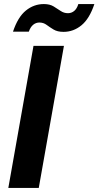

<svg xmlns="http://www.w3.org/2000/svg" viewBox="-20 -926 485 946"><path d="M21 0 145 -700H295L171 0ZM44 -770Q68 -842 107.5 -874Q147 -906 196 -906Q225 -906 244 -894.5Q263 -883 279 -872Q295 -861 315 -861Q332 -861 345.5 -872Q359 -883 366 -906H445Q421 -834 381.5 -801.5Q342 -769 293 -769Q263 -769 244 -780.5Q225 -792 209.5 -803.5Q194 -815 174 -815Q157 -815 143.5 -804Q130 -793 122 -770Z"/></svg>

Font: DM Sans 24pt Black
Style: Italic
Weight: 900
Italic angle: -10°
Designer: Colophon Foundry, Jonny Pinhorn
Foundry: Colophon Foundry
Version: Version 4.004;gftools[0.9.30]